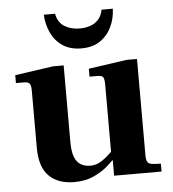

<svg xmlns="http://www.w3.org/2000/svg" viewBox="-51 -739 719 798"><g transform="rotate(-5 308.5 -340.0)"><path d="M227 12Q160 12 122 -25.5Q84 -63 84 -143V-381Q84 -404 78 -411.5Q72 -419 54 -419H21V-452L181 -475H225V-155Q225 -117 233.5 -94Q242 -71 259 -60.5Q276 -50 299 -50Q318 -50 334 -57.5Q350 -65 366 -78.5Q382 -92 398 -108L402 -75Q389 -60 366 -40Q343 -20 308.5 -4Q274 12 227 12ZM394 0V-64H390V-381Q390 -404 384.5 -411.5Q379 -419 361 -419H328V-452L487 -475H531V-72Q531 -55 535.5 -46.5Q540 -38 553 -35.5Q566 -33 592 -33V0ZM305 -539Q258 -539 226.5 -560.5Q195 -582 179 -617Q163 -652 161 -692H208Q215 -655 242 -638.5Q269 -622 305 -622Q329 -622 349.5 -629Q370 -636 384 -652Q398 -668 402 -692H449Q448 -652 431.5 -617Q415 -582 384 -560.5Q353 -539 305 -539Z"/></g></svg>

Font: Frank Ruhl Libre
Style: Bold
Weight: 700
Designer: Yanek Iontef
Foundry: Fontef
Version: Version 6.004